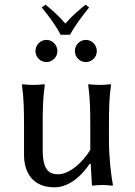

<svg xmlns="http://www.w3.org/2000/svg" viewBox="-20 -793 577 823"><path d="M365 -92 369 -89 374 0C374 2 375 3 378 3C391 1 403 0 418 0C430 0 449 1 462 3L464 0C456 -43 447 -117 447 -192V-249C447 -324 448 -376 456 -429L454 -432C442 -430 419 -429 407 -429C395 -429 372 -430 360 -432L358 -429C366 -372 367 -325 367 -249V-151C337 -100 279 -46 230 -46C196 -46 163 -57 163 -150V-249C163 -324 164 -376 172 -429L170 -432C158 -430 135 -429 123 -429C111 -429 88 -430 76 -432L74 -429C82 -372 83 -325 83 -249V-129C83 -60 115 10 214 10C276 10 332 -41 365 -92ZM240 -644H280C303 -686 334 -726 362 -761L347 -773C317 -749 290 -726 260 -692C233 -724 207 -747 175 -773L159 -761C187 -727 217 -687 240 -644ZM132 -574C132 -548 153 -527 179 -527C205 -527 226 -548 226 -574C226 -600 205 -622 179 -622C153 -622 132 -600 132 -574ZM301 -574C301 -548 322 -527 348 -527C374 -527 395 -548 395 -574C395 -600 374 -622 348 -622C322 -622 301 -600 301 -574Z"/></svg>

Font: Libertinus Sans
Style: Regular
Weight: 400
Designer: Philipp H. Poll, Khaled Hosny
Foundry: Caleb Maclennan
Version: Version 7.050;RELEASE